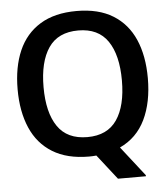

<svg xmlns="http://www.w3.org/2000/svg" viewBox="-55 -711 771 885"><g transform="rotate(-5 331.0 -268.5)"><path d="M331.7 11.7Q230 11.7 162.9 -29.6Q95.8 -70.8 62.9 -146.7Q30 -222.5 30 -325Q30 -428.3 62.9 -503.8Q95.8 -579.2 162.9 -620.4Q230 -661.7 331.7 -661.7Q433.3 -661.7 500 -620.4Q566.7 -579.2 599.6 -503.8Q632.5 -428.3 632.5 -325Q632.5 -213.3 594.2 -133.8Q555.8 -54.2 476.7 -17.5L584.2 120V125H455L365 10Q348.3 11.7 331.7 11.7ZM331.7 -78.3Q424.2 -78.3 468.3 -142.9Q512.5 -207.5 512.5 -325Q512.5 -442.5 468.3 -507.1Q424.2 -571.7 331.7 -571.7Q238.3 -571.7 194.2 -507.1Q150 -442.5 150 -325Q150 -207.5 194.2 -142.9Q238.3 -78.3 331.7 -78.3Z"/></g></svg>

Font: Familjen Grotesk GF Medium
Style: Regular
Weight: 500
Designer: Anders Wikstroem, Jonas Baeckman, Matilda Gysing, Kristian Moeller
Foundry: Familjen STHLM AB
Version: Version 2.000; Beta; Release 4; Build 6